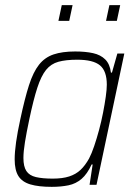

<svg xmlns="http://www.w3.org/2000/svg" viewBox="-20 -718 520 746"><path d="M181 8Q130 8 98 -1.5Q66 -11 51.5 -34Q37 -57 37 -99Q37 -127 42.5 -166Q48 -205 59 -255Q76 -335 92.5 -386.5Q109 -438 131.5 -466.5Q154 -495 188 -506.5Q222 -518 272 -518Q312 -518 341.5 -511.5Q371 -505 389 -487Q407 -469 411 -436H415L436 -510H463L355 0H328L340 -79H336Q319 -42 297 -23Q275 -4 246 2Q217 8 181 8ZM185 -24Q223 -24 249 -32.5Q275 -41 293 -58Q311 -75 326 -102Q336 -121 346 -150.5Q356 -180 365 -213.5Q374 -247 380.5 -280.5Q387 -314 391 -342.5Q395 -371 395 -389Q395 -442 368.5 -464Q342 -486 280 -486Q236 -486 207 -478Q178 -470 159 -446.5Q140 -423 125 -377Q110 -331 94 -255Q83 -203 77 -166Q71 -129 71 -104Q71 -71 82.5 -53.5Q94 -36 119.5 -30Q145 -24 185 -24ZM392 -637 405 -698H447L434 -637ZM207 -637 220 -698H262L249 -637Z"/></svg>

Font: Saira SemiCondensed Thin
Style: Italic
Weight: 250
Width: 4
Italic angle: -12°
Designer: Hector Gatti with collaboration of the Omnibus-Type team
Foundry: Omnibus-Type
Version: Version 1.101